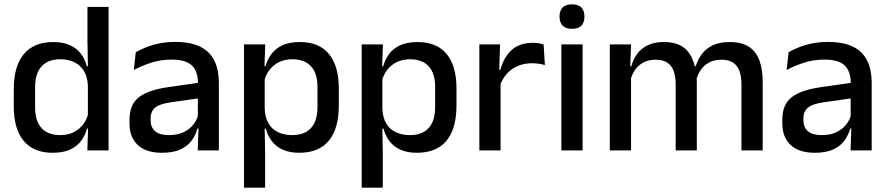

<svg xmlns="http://www.w3.org/2000/svg" viewBox="-20 -694 4096 886"><path d="M222.5 11Q135 11 89.2 -44Q43.5 -99 43.5 -204.5V-282Q43.5 -388.5 89.8 -444.2Q136 -500 226.5 -500Q270 -500 301.2 -486.2Q332.5 -472.5 352.2 -447.5Q372 -422.5 380.5 -388.5H413L385.5 -298Q384 -338 368 -365.2Q352 -392.5 324 -406.5Q296 -420.5 258.5 -420.5Q202 -420.5 172 -388Q142 -355.5 142 -291.5V-198Q142 -135.5 171.8 -103Q201.5 -70.5 258.5 -70.5Q293 -70.5 319.2 -83.5Q345.5 -96.5 363 -119Q380.5 -141.5 387 -169.5L410 -100.5H381.5Q373.5 -70 354.8 -44.5Q336 -19 304 -4Q272 11 222.5 11ZM481 0H383L387 -114.5L385.5 -145.5V-348.5L386 -367.5L383.5 -506V-662H481Z M990 0H892.5L896.5 -116L893 -131V-285L893.5 -309.5Q893.5 -366 864.8 -392.5Q836 -419 772.5 -419Q721 -419 677 -404.5Q633 -390 597.5 -371L606.5 -453Q626.5 -464.5 653.5 -475.5Q680.5 -486.5 714.5 -493.5Q748.5 -500.5 789 -500.5Q844.5 -500.5 883 -487.2Q921.5 -474 945 -449Q968.5 -424 979.2 -389Q990 -354 990 -311ZM727 11Q654.5 11 616 -24.8Q577.5 -60.5 577.5 -126.5V-141.5Q577.5 -211.5 620.8 -245.2Q664 -279 757 -292L904 -313L909.5 -242L768.5 -222Q718 -215 696.5 -197.8Q675 -180.5 675 -147V-140Q675 -106.5 695.8 -88.5Q716.5 -70.5 759 -70.5Q798 -70.5 826 -83.5Q854 -96.5 871.5 -118.2Q889 -140 895.5 -166.5L909 -101H891Q883 -71 864.5 -45.5Q846 -20 812.8 -4.5Q779.5 11 727 11Z M1360.5 11Q1317 11 1285.8 -2.8Q1254.5 -16.5 1235 -41.8Q1215.5 -67 1206.5 -100.5H1174L1201.5 -193Q1203 -152 1219 -124.8Q1235 -97.5 1263.2 -84Q1291.5 -70.5 1328.5 -70.5Q1385 -70.5 1415 -103.2Q1445 -136 1445 -199.5V-293Q1445 -355.5 1415.2 -388Q1385.5 -420.5 1328.5 -420.5Q1294.5 -420.5 1268 -407.5Q1241.5 -394.5 1224.2 -372.2Q1207 -350 1200 -321.5L1177 -388.5H1205.5Q1214 -419.5 1232.5 -444.8Q1251 -470 1283.2 -485Q1315.5 -500 1364.5 -500Q1452 -500 1497.8 -445Q1543.5 -390 1543.5 -284.5V-207Q1543.5 -100.5 1497.5 -44.8Q1451.5 11 1360.5 11ZM1203.5 172H1106V-489H1204L1200 -374.5L1201.5 -345.5V-140.5L1201 -121.5L1203.5 17Z M1903.5 11Q1860 11 1828.8 -2.8Q1797.5 -16.5 1778 -41.8Q1758.5 -67 1749.5 -100.5H1717L1744.5 -193Q1746 -152 1762 -124.8Q1778 -97.5 1806.2 -84Q1834.5 -70.5 1871.5 -70.5Q1928 -70.5 1958 -103.2Q1988 -136 1988 -199.5V-293Q1988 -355.5 1958.2 -388Q1928.5 -420.5 1871.5 -420.5Q1837.5 -420.5 1811 -407.5Q1784.5 -394.5 1767.2 -372.2Q1750 -350 1743 -321.5L1720 -388.5H1748.5Q1757 -419.5 1775.5 -444.8Q1794 -470 1826.2 -485Q1858.5 -500 1907.5 -500Q1995 -500 2040.8 -445Q2086.5 -390 2086.5 -284.5V-207Q2086.5 -100.5 2040.5 -44.8Q1994.5 11 1903.5 11ZM1746.5 172H1649V-489H1747L1743 -374.5L1744.5 -345.5V-140.5L1744 -121.5L1746.5 17Z M2286 -295.5 2265 -372H2289Q2304.5 -430 2341 -463.2Q2377.5 -496.5 2440.5 -496.5Q2455.5 -496.5 2467.2 -494.2Q2479 -492 2488.5 -489L2494.5 -393.5Q2482.5 -397.5 2467.5 -399.8Q2452.5 -402 2435 -402Q2381.5 -402 2342.5 -374.5Q2303.5 -347 2286 -295.5ZM2290 0H2192V-489H2287.5L2283 -346.5L2290 -339.5Z M2668.5 0H2570.5V-489H2668.5ZM2619.5 -561Q2590.5 -561 2576.2 -575.8Q2562 -590.5 2562 -616.5V-618.5Q2562 -644.5 2576.2 -659.2Q2590.5 -674 2619.5 -674Q2648.5 -674 2662.8 -659.2Q2677 -644.5 2677 -618.5V-616.5Q2677 -590 2662.8 -575.5Q2648.5 -561 2619.5 -561Z M3499.5 0H3401.5V-304.5Q3401.5 -339 3392.8 -364.8Q3384 -390.5 3363.8 -404.5Q3343.5 -418.5 3309 -418.5Q3276 -418.5 3252 -405.5Q3228 -392.5 3213.2 -370.5Q3198.5 -348.5 3192 -320.5L3179 -388.5H3190.5Q3199.5 -418 3218 -443.5Q3236.5 -469 3268 -484.5Q3299.5 -500 3347.5 -500Q3401.5 -500 3435 -478.8Q3468.5 -457.5 3484 -416.2Q3499.5 -375 3499.5 -315.5ZM2892 0H2794V-489H2892L2888 -374.5L2892 -368.5ZM3195.5 0H3098V-304.5Q3098 -339 3089.2 -364.8Q3080.5 -390.5 3060.2 -404.5Q3040 -418.5 3005.5 -418.5Q2972.5 -418.5 2948.5 -405.5Q2924.5 -392.5 2909.8 -370.5Q2895 -348.5 2888.5 -320.5L2872.5 -388.5H2893.5Q2901.5 -419.5 2919.8 -444.8Q2938 -470 2968.5 -485Q2999 -500 3043.5 -500Q3111.5 -500 3146.5 -465Q3181.5 -430 3190.5 -363Q3193 -353.5 3194.2 -341.5Q3195.5 -329.5 3195.5 -318Z M4002.5 0H3905L3909 -116L3905.5 -131V-285L3906 -309.5Q3906 -366 3877.2 -392.5Q3848.5 -419 3785 -419Q3733.5 -419 3689.5 -404.5Q3645.5 -390 3610 -371L3619 -453Q3639 -464.5 3666 -475.5Q3693 -486.5 3727 -493.5Q3761 -500.5 3801.5 -500.5Q3857 -500.5 3895.5 -487.2Q3934 -474 3957.5 -449Q3981 -424 3991.8 -389Q4002.5 -354 4002.5 -311ZM3739.5 11Q3667 11 3628.5 -24.8Q3590 -60.5 3590 -126.5V-141.5Q3590 -211.5 3633.2 -245.2Q3676.5 -279 3769.5 -292L3916.5 -313L3922 -242L3781 -222Q3730.5 -215 3709 -197.8Q3687.5 -180.5 3687.5 -147V-140Q3687.5 -106.5 3708.2 -88.5Q3729 -70.5 3771.5 -70.5Q3810.5 -70.5 3838.5 -83.5Q3866.5 -96.5 3884 -118.2Q3901.5 -140 3908 -166.5L3921.5 -101H3903.5Q3895.5 -71 3877 -45.5Q3858.5 -20 3825.2 -4.5Q3792 11 3739.5 11Z"/></svg>

Font: Anek Kannada Medium
Style: Regular
Weight: 500
Designer: Vaishnavi Murthy, Maithili Shingre (Kannada) & Yesha Goshar (Latin)
Foundry: Ek Type
Version: Version 1.003